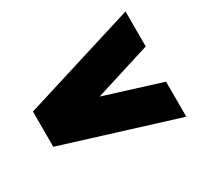

<svg xmlns="http://www.w3.org/2000/svg" viewBox="-110 -737 811 774"><g transform="rotate(-30 295.5 -350.0)"><path d="M553 -595V-432L291 -350L553 -268V-105L28 -268V-432Z"/></g></svg>

Font: Aoudax Cyrillic
Style: Regular
Weight: 400
Designer: William Zhang
Foundry: William Zhang
Version: Version 1.00 June 4, 2021, initial release